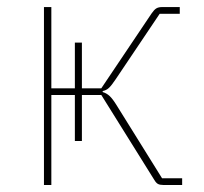

<svg xmlns="http://www.w3.org/2000/svg" viewBox="-20 -526 580 546"><path d="M105 0V-505.9H126V-274.9H192.9V-404.8H212.9V-274.9H268.1L411.1 -487.8Q418 -498 424.3 -502Q430.7 -505.9 440.9 -505.9H491.2V-486.8H434.1L309.1 -300.8Q297.4 -283.2 289.8 -276.1Q282.2 -269 272 -267.1V-264.2Q282.7 -261.2 291.5 -253.2Q300.3 -245.1 312 -226.1L440.9 -19H498V0H443.8Q434.6 0 429.2 -2.9Q423.8 -5.9 418.9 -14.2L268.1 -255.9H212.9V-125H192.9V-255.9H126V0Z"/></svg>

Font: Anuphan Thin
Style: Regular
Weight: 250
Designer: Mike Abbink, Paul van der Laan, Pieter van Rosmalen, Mint Tantisuwanna
Foundry: Bold Monday; Cadson Demak
Version: Version 3.002;hotconv 1.0.109;makeotfexe 2.5.65596